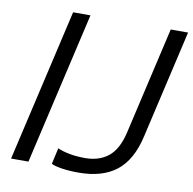

<svg xmlns="http://www.w3.org/2000/svg" viewBox="-81 -802 898 893"><g transform="rotate(10 368.0 -355.0)"><path d="M27 0 193 -720H275L109 0ZM347 10Q302 10 267 4.5Q232 -1 218 -9L235 -85Q257 -75 290 -68.5Q323 -62 366 -62Q431 -62 474.5 -96.5Q518 -131 537 -212L654 -720H736L618 -208Q592 -94 525.5 -42Q459 10 347 10Z"/></g></svg>

Font: Instrument Sans
Style: Italic
Weight: 400
Italic angle: -13°
Designer: Rodrigo Fuenzalida
Foundry: fragTYPE
Version: Version 1.000;gftools[0.9.28]